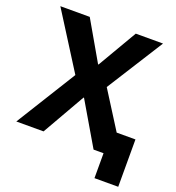

<svg xmlns="http://www.w3.org/2000/svg" viewBox="-150 -817 994 1086"><g transform="rotate(20 347.5 -274.0)"><path d="M541 150V0H481L330 -257H327L180 0H16L240 -361L27 -698H204L340 -462H343L481 -698H645L430 -358L571 -135H684V150Z"/></g></svg>

Font: IBM Plex Sans Var
Style: Regular
Weight: 400
Designer: Mike Abbink, Paul van der Laan, Pieter van Rosmalen
Foundry: Bold Monday
Version: Version 3.000